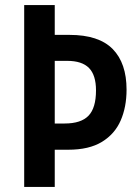

<svg xmlns="http://www.w3.org/2000/svg" viewBox="-20 -734 548 754"><path d="M477 -382Q477 -314 454 -261Q431 -208 380.5 -177Q330 -146 248 -146H195V0H75V-714H195V-597H253Q368 -597 422.5 -541.5Q477 -486 477 -382ZM234 -249Q298 -249 327.5 -279.5Q357 -310 357 -379Q357 -439 329.5 -467Q302 -495 244 -495H195V-249Z"/></svg>

Font: Noto Sans Condensed SemiBold
Style: Regular
Weight: 600
Width: 3
Designer: Monotype Design Team
Foundry: Monotype Imaging Inc.
Version: Version 2.013; ttfautohint (v1.8.4.7-5d5b)